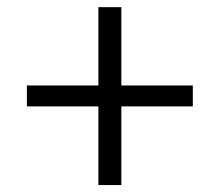

<svg xmlns="http://www.w3.org/2000/svg" viewBox="-20 -620 626 547"><path d="M260.3 -92.8H325.7V-316.9H529.3V-376.5H325.7V-599.6H260.3V-376.5H56.6V-316.9H260.3Z"/></svg>

Font: Cascadia Code Light
Style: Regular
Weight: 300
Monospace: yes
Designer: Aaron Bell
Foundry: Saja Typeworks
Version: Version 2404.023